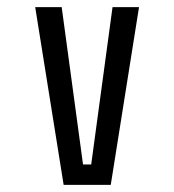

<svg xmlns="http://www.w3.org/2000/svg" viewBox="-20 -520 490 540"><path d="M296.5 -500H371L291.5 0H159L79 -500H153.5L213.5 -57.5H236.5Z"/></svg>

Font: League Mono Condensed Light
Style: Regular
Weight: 300
Width: 1
Designer: Tyler Finck
Foundry: The League of Moveable Type / Tyler Finck
Version: Version 2.210